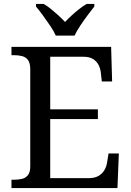

<svg xmlns="http://www.w3.org/2000/svg" viewBox="-20 -951 663 971"><path d="M38 0V-42H51Q73 -42 91.5 -46.5Q110 -51 121.5 -65.5Q133 -80 133 -109V-600Q133 -632 122 -647Q111 -662 92.5 -667Q74 -672 51 -672H38V-714H542L547 -539H495L490 -582Q488 -604 478.5 -622.5Q469 -641 450.5 -652.5Q432 -664 402 -664H234V-398H475V-349H234V-50H427Q459 -50 478.5 -61.5Q498 -73 508.5 -91.5Q519 -110 522 -132L529 -175H581L574 0ZM262 -771Q252 -794 234 -820.5Q216 -847 197 -873Q178 -899 162 -918V-931H201Q220 -920 239 -904.5Q258 -889 276 -872.5Q294 -856 309 -840Q324 -856 342 -872.5Q360 -889 379.5 -904.5Q399 -920 418 -931H457V-918Q442 -899 422.5 -873Q403 -847 385.5 -820.5Q368 -794 357 -771Z"/></svg>

Font: Noto Serif Tamil
Style: Regular
Weight: 400
Designer: Indian Type Foundry, Tom Grace, and the Monotype Design Team
Foundry: Monotype Imaging Inc.
Version: Version 2.003